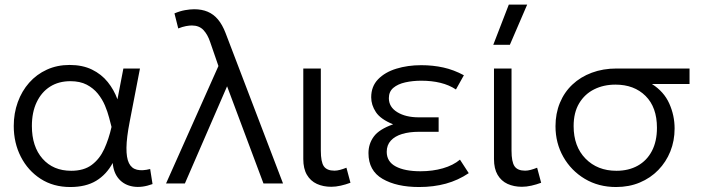

<svg xmlns="http://www.w3.org/2000/svg" viewBox="-20 -774 2958 810"><path d="M276.5 15Q205 15 151.5 -19.5Q98 -54 68 -112.5Q38 -171 38 -242.5Q38 -296 55 -343Q72 -390 103.2 -425.2Q134.5 -460.5 177.8 -480.2Q221 -500 273.5 -500Q328 -500 368 -480.5Q408 -461 434.5 -428Q461 -395 475.5 -355L500.5 -485H570.5L527 -260Q514 -193.5 513.5 -150.8Q513 -108 524 -85.8Q535 -63.5 557.8 -58Q580.5 -52.5 613.5 -61L623.5 2.5Q578.5 19 541.5 13Q504.5 7 481.8 -18.8Q459 -44.5 455.5 -86.5Q429 -37.5 385.5 -11.2Q342 15 276.5 15ZM280.5 -53.5Q334 -53.5 367.2 -78.5Q400.5 -103.5 419.8 -145.5Q439 -187.5 450.5 -238.5Q446.5 -254 440.2 -278Q434 -302 422.8 -328.8Q411.5 -355.5 392.8 -378.8Q374 -402 345.8 -416.8Q317.5 -431.5 277 -431.5Q227.5 -431.5 191.2 -408.5Q155 -385.5 134.8 -343Q114.5 -300.5 114.5 -242.5Q114.5 -155.5 159.5 -104.5Q204.5 -53.5 280.5 -53.5Z M680.5 0 901.5 -495.5 866.5 -597Q856 -628.5 838 -647.5Q820 -666.5 789.5 -666.5Q779 -666.5 764.2 -663.8Q749.5 -661 732 -654L716 -717.5Q739.5 -727.5 760.8 -731.2Q782 -735 799.5 -735Q831.5 -735 856.2 -724.5Q881 -714 899.5 -692Q918 -670 931.5 -635L1174 0H1091.5L938 -410L760 0Z M1377.5 14Q1343.5 14 1316.8 1.8Q1290 -10.5 1274.8 -36.5Q1259.5 -62.5 1259.5 -103V-485H1333.5V-138.5Q1333.5 -91 1346.2 -72.5Q1359 -54 1391 -54Q1402 -54 1415 -57.5Q1428 -61 1441.5 -66.5L1458.5 -3Q1438.5 4.5 1417.5 9.2Q1396.5 14 1377.5 14Z M1748 15Q1653 15 1593.8 -19.5Q1534.5 -54 1534.5 -128Q1534.5 -167.5 1557.2 -198.2Q1580 -229 1638.5 -249.5Q1585.5 -271 1565.8 -301Q1546 -331 1546 -363.5Q1546 -409.5 1575 -439.5Q1604 -469.5 1652 -484.2Q1700 -499 1757 -499Q1806.5 -499 1850.5 -489.2Q1894.5 -479.5 1937 -456.5L1903.5 -396.5Q1875 -415.5 1838.2 -424.5Q1801.5 -433.5 1757.5 -433.5Q1721 -433.5 1689.8 -426.5Q1658.5 -419.5 1639.5 -403.5Q1620.5 -387.5 1620.5 -360Q1620.5 -322.5 1656 -300.8Q1691.5 -279 1746.5 -279H1830.5V-218H1747.5Q1707 -218 1676.5 -208.8Q1646 -199.5 1628.8 -180.8Q1611.5 -162 1611.5 -133.5Q1611.5 -92 1649.5 -71.8Q1687.5 -51.5 1754 -51.5Q1805 -51.5 1848.5 -64Q1892 -76.5 1920.5 -100.5L1957.5 -43.5Q1913 -13.5 1861 0.8Q1809 15 1748 15Z M2182 14Q2148 14 2121.2 1.8Q2094.5 -10.5 2079.2 -36.5Q2064 -62.5 2064 -103V-485H2138V-138.5Q2138 -91 2150.8 -72.5Q2163.5 -54 2195.5 -54Q2206.5 -54 2219.5 -57.5Q2232.5 -61 2246 -66.5L2263 -3Q2243 4.5 2222 9.2Q2201 14 2182 14ZM2061 -585 2126.5 -754.5H2204L2131 -585Z M2579 15Q2505 15 2447.2 -19.5Q2389.5 -54 2356.5 -112.2Q2323.5 -170.5 2323.5 -241.5Q2323.5 -295 2342 -340Q2360.5 -385 2394.8 -417.2Q2429 -449.5 2476.5 -467.2Q2524 -485 2581.5 -485H2889V-419.5H2730.5Q2781 -387.5 2803.5 -337.2Q2826 -287 2826 -232Q2826 -180 2808 -135.2Q2790 -90.5 2757.2 -56.8Q2724.5 -23 2679.2 -4Q2634 15 2579 15ZM2580.5 -53.5Q2632 -53.5 2670.5 -75Q2709 -96.5 2730.2 -137Q2751.5 -177.5 2751.5 -235Q2751.5 -321.5 2703.5 -369.2Q2655.5 -417 2576.5 -417Q2526.5 -417 2486.8 -397.2Q2447 -377.5 2423.5 -338.5Q2400 -299.5 2400 -242Q2400 -156 2450.2 -104.8Q2500.5 -53.5 2580.5 -53.5Z"/></svg>

Font: Geologica Roman ExtraLight
Style: Regular
Weight: 250
Designer: Sindre Bremnes, Frode Helland
Foundry: Monokrom Skriftforlag AS
Version: Version 1.010;gftools[0.9.28]